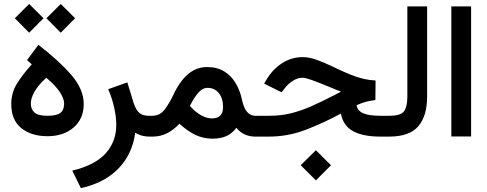

<svg xmlns="http://www.w3.org/2000/svg" viewBox="-20 -705 2514 991"><path d="M178.2 -473.6Q284.7 -391.6 348.4 -317.9Q412.1 -244.1 412.1 -168Q412.1 -91.8 359.9 -46.9Q307.6 -2 225.1 -2Q141.1 -2 89.6 -43.9Q38.1 -85.9 38.1 -168Q38.1 -224.1 65.2 -269.5Q92.3 -314.9 144 -373L119.6 -395ZM218.8 -303.7Q176.8 -265.1 158 -231.7Q139.2 -198.2 139.2 -170.4Q139.2 -141.1 158 -124.3Q176.8 -107.4 224.6 -107.4Q273.4 -107.4 292.2 -122.6Q311 -137.7 311 -170.9Q311 -195.8 288.8 -229.7Q266.6 -263.7 218.8 -303.7ZM219.7 -610.8 293.5 -684.6 367.7 -610.8 293.5 -536.1ZM56.6 -610.8 130.4 -684.6 204.6 -610.8 130.4 -536.1Z M677.7 -20Q669.9 45.4 637.7 103Q605.5 160.6 545.9 203.4Q486.3 246.1 397.5 266.1L353 175.8Q472.7 146.5 526.4 85.4Q580.1 24.4 580.1 -59.6Q580.1 -102.1 569.3 -149.9Q558.6 -197.8 538.6 -244.6L637.2 -279.8L670.4 -171.4Q682.6 -135.7 700 -121.6Q717.3 -107.4 748.5 -107.4H767.6V0H753.9Q728 0 708.7 -6.1Q689.5 -12.2 677.7 -20Z M906.2 -66.4Q876 -34.2 841.8 -17.1Q807.6 0 768.6 0H748V-107.4H766.1Q805.7 -107.4 830.3 -140.4Q855 -173.3 873.5 -212.9Q906.7 -284.7 950 -321.8Q993.2 -358.9 1048.8 -358.9Q1101.1 -358.9 1137.7 -336.2Q1174.3 -313.5 1196.5 -275.6Q1218.8 -237.8 1228.5 -192.4Q1237.8 -147.5 1255.4 -127.4Q1272.9 -107.4 1296.9 -107.4H1310.1V0H1296.4Q1268.6 0 1243.7 -11Q1218.8 -22 1200.2 -45.4Q1177.7 -15.6 1147.9 -2.4Q1118.2 10.7 1076.7 10.7Q1028.8 10.7 988 -9Q947.3 -28.8 906.2 -66.4ZM960.4 -158.2Q989.7 -125 1019 -109.4Q1048.3 -93.8 1073.2 -93.8Q1131.3 -93.8 1131.3 -152.3Q1131.3 -197.8 1109.4 -224.6Q1087.4 -251.5 1051.3 -251.5Q1023.9 -251.5 1001 -223.6Q978 -195.8 960.4 -158.2Z M1532.2 147.9 1610.4 70.3 1688.5 147.9 1610.4 226.1ZM1917.5 -188.5Q1895 -186 1872.8 -180.7Q1850.6 -175.3 1820.8 -162.1Q1823.7 -134.8 1853 -121.1Q1882.3 -107.4 1943.4 -107.4H1969.7V0H1941.4Q1855 0 1803.5 -27.3Q1752 -54.7 1739.3 -118.7Q1649.9 -70.3 1558.3 -35.2Q1466.8 0 1368.7 0H1290.5V-107.4H1370.1Q1429.7 -107.4 1481.2 -120.1Q1532.7 -132.8 1585.9 -156.2Q1639.2 -179.7 1703.6 -212.9L1740.2 -231.9Q1730.5 -234.9 1717 -241Q1703.6 -247.1 1669.4 -260.7Q1619.6 -281.2 1587.9 -292.5Q1556.2 -303.7 1542 -303.7Q1517.1 -303.7 1492.9 -288.8Q1468.8 -273.9 1451.7 -252L1433.6 -228.5L1343.3 -273.4L1356 -294.9Q1387.2 -347.2 1435.8 -378.7Q1484.4 -410.2 1542.5 -410.2Q1575.2 -410.2 1613.3 -396.7Q1651.4 -383.3 1694.8 -362.3Q1748 -336.4 1786.1 -321Q1824.2 -305.7 1855.2 -298.3Q1886.2 -291 1918.5 -289.6Z M1950.2 0V-107.4H1989.7Q2049.3 -107.4 2065.9 -131.3Q2082.5 -155.3 2082.5 -206.5V-671.9H2184.6V-207Q2184.6 -106.9 2139.2 -53.5Q2093.8 0 1989.3 0Z M2309.6 -671.9H2411.6V-0.5H2309.6Z"/></svg>

Font: Vazir Medium
Style: Medium
Weight: 500
Designer: Saber Rastikerdar
Foundry: Saber Rastikerdar
Version: Version 30.0.0